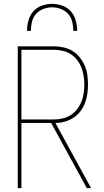

<svg xmlns="http://www.w3.org/2000/svg" viewBox="-20 -975 540 995"><path d="M72 0V-735H259Q284 -735 309 -729.5Q334 -724 355.5 -711Q377 -698 393 -678Q409 -658 419 -635Q429 -612 432.5 -587Q436 -562 436 -536Q436 -512 432.5 -487.5Q429 -463 420 -440Q411 -417 396 -397.5Q381 -378 360 -364.5Q339 -351 315.5 -344.5Q292 -338 267 -338L452 0H430L245 -338H91V0ZM259 -356Q281 -356 303.5 -361Q326 -366 345.5 -378Q365 -390 379 -408Q393 -426 401.5 -447Q410 -468 413.5 -491Q417 -514 417 -536Q417 -559 413.5 -581.5Q410 -604 401.5 -625.5Q393 -647 379 -665Q365 -683 345.5 -695Q326 -707 303.5 -712Q281 -717 259 -717H91V-356ZM120 -815Q120 -842 127.5 -869Q135 -896 152.5 -916Q170 -936 196.5 -945.5Q223 -955 250 -955Q277 -955 303.5 -945.5Q330 -936 347.5 -916Q365 -896 372.5 -869Q380 -842 380 -815H360Q360 -838 354.5 -861.5Q349 -885 333.5 -902.5Q318 -920 295.5 -928.5Q273 -937 250 -937Q227 -937 204.5 -928.5Q182 -920 166.5 -902.5Q151 -885 145.5 -861.5Q140 -838 140 -815Z"/></svg>

Font: Iosevka Thin
Style: Regular
Weight: 100
Monospace: yes
Designer: Belleve Invis
Foundry: Belleve Invis
Version: Version 32.5.0; ttfautohint (v1.8.4)